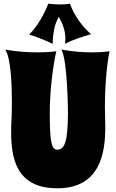

<svg xmlns="http://www.w3.org/2000/svg" viewBox="-20 -980 626 1034"><path d="M570 -704C570 -704 535 -698 476 -698C432 -698 376 -701 311 -713C345 -649 346 -368 346 -368C345 -220 329 -174 289 -174C259 -174 248 -207 248 -369C248 -500 266 -624 283 -704C283 -704 243 -698 180 -698C132 -698 73 -701 8 -713C39 -669 44 -520 44 -433C44 -325 40 -335 40 -270C40 -125 69 34 289 34C524 34 547 -165 547 -296C547 -338 545 -367 545 -401C545 -520 555 -630 570 -704ZM471 -796C423 -835 377 -901 357 -960C340 -957 321 -956 304 -956C282 -956 261 -958 240 -960C219 -905 180 -835 137 -794C180 -781 223 -763 264 -744C264 -788 272 -850 297 -889C317 -854 332 -814 332 -774C332 -764 331 -754 330 -744C373 -767 424 -782 471 -796Z"/></svg>

Font: Spicy Rice
Style: Regular
Weight: 400
Designer: Astigmatic (AOETI)
Foundry: Astigmatic (AOETI)
Version: Version 1.000